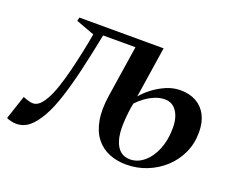

<svg xmlns="http://www.w3.org/2000/svg" viewBox="-125 -649 977 807"><g transform="rotate(20 363.0 -245.0)"><path d="M390.5 -466H224.5Q207 -377.5 189.5 -302.5Q172 -227.5 153.2 -169.8Q134.5 -112 113 -74Q89.5 -32.5 64.5 -12.2Q39.5 8 6.5 8Q-1.5 8 -10.5 6.2Q-19.5 4.5 -26.8 2Q-34 -0.5 -36 -2.5L-0.5 -109Q3.5 -107 11.2 -104.2Q19 -101.5 28 -99.2Q37 -97 44.5 -97Q51.5 -97 58 -99.5Q64.5 -102 71 -107.2Q77.5 -112.5 84 -120.8Q90.5 -129 97 -140.5Q110.5 -163 123.5 -201Q136.5 -239 147.8 -284.5Q159 -330 168.5 -375Q178 -420 184 -456L101.5 -486.5L105 -502.5L482 -502ZM500.5 11Q458 11 423 -3.5Q388 -18 364.5 -48.2Q341 -78.5 332.5 -125.5Q324 -172.5 334 -237.5L370.5 -474.5L407.5 -487.5L482 -502.5L447 -274Q463.5 -294.5 489.2 -314.2Q515 -334 546 -347.5Q577 -361 610 -361Q651 -361 680.8 -344.2Q710.5 -327.5 726.5 -296.2Q742.5 -265 742.5 -220.5Q742.5 -170 723 -127.8Q703.5 -85.5 669.5 -54.5Q635.5 -23.5 592 -6.2Q548.5 11 500.5 11ZM507.5 -15Q541.5 -15 570 -38.8Q598.5 -62.5 615.8 -104.5Q633 -146.5 633 -200.5Q633 -247 613.8 -274.8Q594.5 -302.5 561 -302.5Q539 -302.5 517 -293.5Q495 -284.5 475.8 -270.5Q456.5 -256.5 442 -240.5Q437.5 -220.5 434.8 -196Q432 -171.5 431 -146Q429.5 -102 438.5 -72.8Q447.5 -43.5 465.2 -29.2Q483 -15 507.5 -15Z"/></g></svg>

Font: Merriweather 144pt Medium
Style: Italic
Weight: 500
Italic angle: -7.8°
Version: Version 2.101